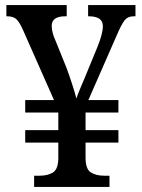

<svg xmlns="http://www.w3.org/2000/svg" viewBox="-20 -734 558 754"><path d="M114 0V-44H136Q166 -44 187 -56Q208 -68 209 -111V-174H79V-223H209V-292H79V-341H192L70 -617Q57 -646 45 -658Q33 -670 8 -670H5V-714H242V-670H236Q183 -670 183 -632Q183 -620 187 -604.5Q191 -589 199 -572L241 -468Q253 -436 264 -401.5Q275 -367 280 -347Q284 -360 294 -384Q304 -408 313 -429L362 -548Q384 -602 384 -631Q384 -670 329 -670H326V-714H512V-670H505Q482 -670 469.5 -654.5Q457 -639 437 -592L327 -341H445V-292H316V-223H445V-174H316V-115Q316 -70 336.5 -57Q357 -44 389 -44H410V0Z"/></svg>

Font: Noto Serif Tamil SemiCondensed Medium
Style: Italic
Weight: 500
Width: 4
Italic angle: -12°
Designer: Indian Type Foundry, Tom Grace, and the Monotype Design Team
Foundry: Monotype Imaging Inc.
Version: Version 2.003; ttfautohint (v1.8.4.7-5d5b)